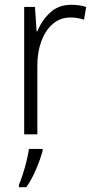

<svg xmlns="http://www.w3.org/2000/svg" viewBox="-20 -627 393 802"><path d="M278 -607Q312 -607 340 -598L331 -545Q318 -549 304 -551.5Q290 -554 275 -554Q232 -554 201 -527.5Q170 -501 153 -455.5Q136 -410 136 -353V-66H81V-598H126L133 -496H136Q154 -541 189 -574Q224 -607 278 -607ZM158 3Q149 37 131 79.5Q113 122 90 155H59V145Q66 129 75 101.5Q84 74 91 45Q98 16 101 -5H158Z"/></svg>

Font: Noto Sans Malayalam UI SemiCondensed Light
Style: Regular
Weight: 300
Width: 4
Designer: Jelle Bosma - Monotype Design Team
Foundry: Monotype Imaging Inc.
Version: Version 2.104; ttfautohint (v1.8.4.7-5d5b)